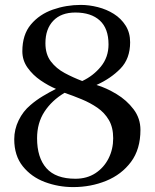

<svg xmlns="http://www.w3.org/2000/svg" viewBox="-20 -758 630 782"><path d="M441 -195Q441 -239 423.5 -269Q406 -299 377 -319Q348 -339 313 -353.5Q278 -368 243 -380Q191 -349 161 -303Q131 -257 131 -195Q131 -116 169 -73Q207 -30 287 -30Q334 -30 368.5 -52.5Q403 -75 422 -112.5Q441 -150 441 -195ZM422 -577Q422 -642 386.5 -674.5Q351 -707 287 -707Q229 -707 197 -673.5Q165 -640 165 -582Q165 -537 187 -508Q209 -479 243.5 -460.5Q278 -442 315 -428Q360 -449 391 -487Q422 -525 422 -577ZM552 -229Q552 -150 513.5 -98.5Q475 -47 412.5 -21.5Q350 4 278 4Q218 4 163 -16.5Q108 -37 73 -80.5Q38 -124 38 -191Q38 -231 56 -268Q74 -305 104 -330Q127 -350 154.5 -366.5Q182 -383 208 -396Q177 -409 145.5 -430.5Q114 -452 92.5 -482Q71 -512 71 -549Q71 -617 106 -658.5Q141 -700 195.5 -719Q250 -738 309 -738Q343 -738 378.5 -729Q414 -720 443.5 -701.5Q473 -683 491.5 -654Q510 -625 510 -586Q510 -519 470.5 -478.5Q431 -438 373 -412Q413 -400 454.5 -375Q496 -350 524 -313Q552 -276 552 -229Z"/></svg>

Font: Kaisei Tokumin Medium
Style: Regular
Weight: 500
Designer: Font-Kai,
Foundry: KAZUO KANAI
Version: Version 5.003